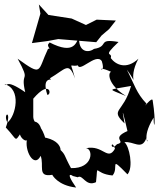

<svg xmlns="http://www.w3.org/2000/svg" viewBox="-28 -783 713 860"><path d="M153 -722 115 -590 184 -599 233 -608 403 -594 427 -624 461 -653 491 -691 405 -695 357 -671 293 -700 189 -716 146 -763ZM320 -497C321 -447 402 -550 428 -509C452 -432 377 -508 487 -453C458 -487 434 -416 536 -353C453 -388 450 -378 559 -398C524 -274 462 -296 530 -230C514 -317 525 -273 543 -196C465 -162 542 -149 496 -137C462 -100 470 -166 487 -117C454 -59 434 -136 357 -119C390 -118 392 -27 290 -30C256 -92 268 -88 238 -116C238 -76 273 -152 162 -169C186 -120 178 -173 156 -208C160 -133 171 -260 108 -235C173 -217 123 -220 121 -259V-341C196 -429 205 -358 184 -358C154 -451 219 -417 195 -432C267 -474 280 -510 308 -431C280 -544 278 -444 379 -521ZM320 11C343 -4 355 55 402 33C413 -59 389 -5 476 3C507 -32 457 -90 543 -2C571 -33 551 -131 529 -146C570 -152 606 -108 627 -163C649 -131 598 -156 660 -256C661 -190 672 -232 656 -332C655 -356 606 -287 628 -319C583 -366 575 -403 540 -471C602 -389 539 -422 592 -520C539 -470 491 -492 468 -523C478 -553 426 -522 503 -595C405 -612 463 -575 393 -564C362 -541 313 -555 330 -636C317 -590 305 -536 194 -593C194 -586 169 -586 213 -545C203 -555 208 -570 187 -564C139 -463 164 -439 51 -520C113 -406 61 -471 85 -370C-11 -436 8 -389 -8 -406C70 -386 43 -262 5 -234C-17 -278 28 -293 -2 -212C60 -147 29 -141 86 -216C23 -192 97 -130 94 -163C79 -111 125 -26 154 -85C171 -42 137 12 206 0C206 0 230 48 313 57C253 -29 307 10 297 5Z"/></svg>

Font: Charger Distortion
Style: 2
Weight: 400
Designer: Jasper
Foundry: Cannot Into Space Fonts
Version: Version 0.98